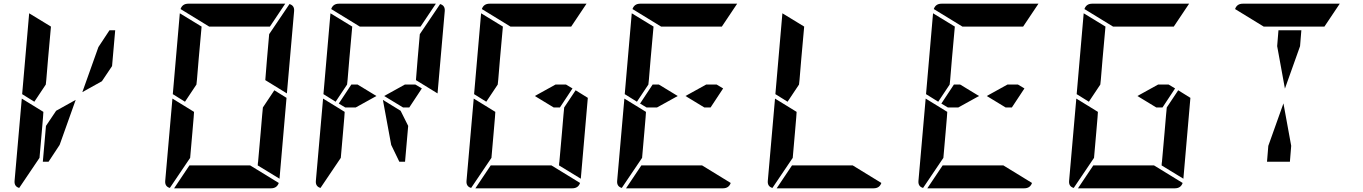

<svg xmlns="http://www.w3.org/2000/svg" viewBox="-20 -1020 7384 1040"><path d="M513 -765 573 -856H604L587 -662L532 -580L426 -521ZM166 -469 100 -510 138 -948 256 -876 240 -698 231 -590 228 -562ZM303 -235 243 -144H212L229 -338L284 -420L390 -479ZM194 -165 84 -2Q56 -10 59 -41L98 -486L155 -451L160 -448L215 -414L213 -384L206 -302Z M1466 -531 1532 -490 1494 -52 1376 -124 1377 -138 1378 -144 1392 -302 1400 -396 1404 -438ZM982 -469 916 -510 954 -948 1072 -876 1056 -698 1047 -590 1044 -562ZM1010 -165 900 -2Q872 -10 875 -41L914 -486L971 -451L976 -448L1031 -414L1029 -384L1022 -302ZM1113 -876 958 -971Q968 -1000 1000 -1000H1206H1330H1525L1442 -876H1403H1319H1195ZM1548 -998Q1576 -990 1573 -959L1534 -514L1417 -586L1426 -698L1438 -835ZM1335 -124 1490 -29Q1480 0 1448 0H1242H1118H923L1006 -124H1045H1129H1253Z M2265 -541 2197 -438H2163L2061 -500L2173 -562H2230ZM1798 -469 1732 -510 1770 -948 1888 -876 1872 -698 1863 -590 1860 -562ZM1826 -165 1716 -2Q1688 -10 1691 -41L1730 -486L1787 -451L1792 -448L1847 -414L1845 -384L1838 -302ZM1929 -876 1774 -971Q1784 -1000 1816 -1000H2022H2146H2341L2258 -876H2219H2135H2011ZM2364 -998Q2392 -990 2389 -959L2350 -514L2233 -586L2242 -698L2254 -835ZM1907 -438H1850L1815 -459L1883 -562H1917L2019 -500ZM2191 -338 2174 -144H2143L2099 -235L2054 -479L2150 -420Z M3081 -541 3013 -438H2979L2877 -500L2989 -562H3046ZM3098 -531 3164 -490 3126 -52 3008 -124 3009 -138 3010 -144 3024 -302 3032 -396 3036 -438ZM2614 -469 2548 -510 2586 -948 2704 -876 2688 -698 2679 -590 2676 -562ZM2642 -165 2532 -2Q2504 -10 2507 -41L2546 -486L2603 -451L2608 -448L2663 -414L2661 -384L2654 -302ZM2745 -876 2590 -971Q2600 -1000 2632 -1000H2838H2962H3157L3074 -876H3035H2951H2827ZM2967 -124 3122 -29Q3112 0 3080 0H2874H2750H2555L2638 -124H2677H2761H2885Z M3897 -541 3829 -438H3795L3693 -500L3805 -562H3862ZM3430 -469 3364 -510 3402 -948 3520 -876 3504 -698 3495 -590 3492 -562ZM3458 -165 3348 -2Q3320 -10 3323 -41L3362 -486L3419 -451L3424 -448L3479 -414L3477 -384L3470 -302ZM3561 -876 3406 -971Q3416 -1000 3448 -1000H3654H3778H3973L3890 -876H3851H3767H3643ZM3783 -124 3938 -29Q3928 0 3896 0H3690H3566H3371L3454 -124H3493H3577H3701ZM3539 -438H3482L3447 -459L3515 -562H3549L3651 -500Z M4246 -469 4180 -510 4218 -948 4336 -876 4320 -698 4311 -590 4308 -562ZM4274 -165 4164 -2Q4136 -10 4139 -41L4178 -486L4235 -451L4240 -448L4295 -414L4293 -384L4286 -302ZM4599 -124 4754 -29Q4744 0 4712 0H4506H4382H4187L4270 -124H4309H4393H4517Z M5529 -541 5461 -438H5427L5325 -500L5437 -562H5494ZM5062 -469 4996 -510 5034 -948 5152 -876 5136 -698 5127 -590 5124 -562ZM5090 -165 4980 -2Q4952 -10 4955 -41L4994 -486L5051 -451L5056 -448L5111 -414L5109 -384L5102 -302ZM5193 -876 5038 -971Q5048 -1000 5080 -1000H5286H5410H5605L5522 -876H5483H5399H5275ZM5415 -124 5570 -29Q5560 0 5528 0H5322H5198H5003L5086 -124H5125H5209H5333ZM5171 -438H5114L5079 -459L5147 -562H5181L5283 -500Z M6345 -541 6277 -438H6243L6141 -500L6253 -562H6310ZM6362 -531 6428 -490 6390 -52 6272 -124 6273 -138 6274 -144 6288 -302 6296 -396 6300 -438ZM5878 -469 5812 -510 5850 -948 5968 -876 5952 -698 5943 -590 5940 -562ZM5906 -165 5796 -2Q5768 -10 5771 -41L5810 -486L5867 -451L5872 -448L5927 -414L5925 -384L5918 -302ZM6009 -876 5854 -971Q5864 -1000 5896 -1000H6102H6226H6421L6338 -876H6299H6215H6091ZM6231 -124 6386 -29Q6376 0 6344 0H6138H6014H5819L5902 -124H5941H6025H6149Z M6898 -770 6905 -856H7029L7022 -770L6940 -540ZM6825 -876 6670 -971Q6680 -1000 6712 -1000H6918H7042H7237L7154 -876H7115H7031H6907ZM6974 -230 6967 -144H6843L6850 -230L6932 -460Z"/></svg>

Font: DSEG14 Modern
Style: Bold Italic
Weight: 700
Italic angle: -5°
Designer: Keshikan(Twitter:@keshinomi_88pro)
Version: Version 0.46